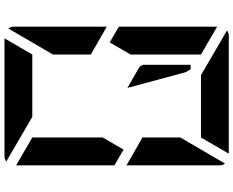

<svg xmlns="http://www.w3.org/2000/svg" viewBox="-112 -928 1040 856"><g transform="rotate(-90 408.0 -500.0)"><path d="M593 -698V-784L709 -983Q717 -972 717 -959V-544L593 -615ZM547 -383V-170H527L514 -193L444 -452L538 -398ZM647 -531 717 -490V-52L593 -124V-138V-170V-302V-396V-438ZM223 -302V-216L107 -17Q99 -28 99 -41V-456L158 -422L186 -406L223 -385ZM169 -469 99 -510V-948L223 -876V-698V-590V-562ZM315 -876 116 -992Q127 -1000 140 -1000H346H470H665L593 -876H554H470H346ZM501 -124 700 -8Q689 0 676 0H470H346H151L223 -124H262H346H470Z"/></g></svg>

Font: DSEG14 Modern Mini
Style: Bold
Weight: 700
Designer: Keshikan(Twitter:@keshinomi_88pro)
Version: Version 0.46